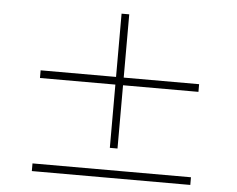

<svg xmlns="http://www.w3.org/2000/svg" viewBox="-53 -861 1107 898"><g transform="rotate(5 500.0 -412.0)"><path d="M482 -500V-797H518V-500H872V-464H518V-167H482V-464H128V-500ZM128 -63H872V-27H128Z"/></g></svg>

Font: Kinto Sans Thin
Style: Regular
Weight: 100
Designer: Authors: Ryoko NISHIZUKA  (kana & ideographs); Paul D. Hunt (Latin, Greek & Cyrillic); Wenlong ZHANG  (bopomofo); Sandol
Foundry: Adobe Systems Incorporated, ookami Inc.
Version: Version 0.001